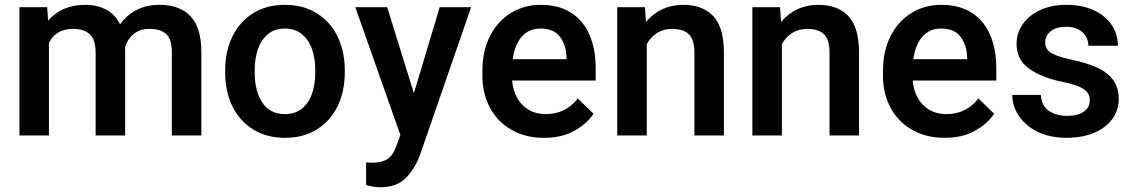

<svg xmlns="http://www.w3.org/2000/svg" viewBox="-20 -558 4671 791"><path d="M809.6 -341.8V0H688V-342.3Q688 -396.5 664.8 -417.7Q641.6 -439 595.2 -439Q557.1 -439 531.5 -418.5Q505.9 -397.9 495.1 -363.3L495.6 -352.1V0H374V-340.8Q374 -394 350.3 -416.5Q326.7 -439 280.8 -439Q210.9 -439 181.6 -381.8V0H60.1V-528.3H174.3L178.2 -472.7Q205.1 -504.4 243.4 -521.2Q281.7 -538.1 330.6 -538.1Q380.4 -538.1 417.5 -518.3Q454.6 -498.5 474.6 -457.5Q501.5 -495.6 542.5 -516.8Q583.5 -538.1 636.7 -538.1Q720.7 -538.1 765.1 -491Q809.6 -443.8 809.6 -341.8Z M1153.3 -538.1Q1229.5 -538.1 1285.4 -503.2Q1341.3 -468.3 1370.8 -407.2Q1400.4 -346.2 1400.4 -269V-258.8Q1400.4 -181.6 1370.8 -120.6Q1341.3 -59.6 1285.6 -24.9Q1230 9.8 1154.3 9.8Q1078.6 9.8 1022.7 -24.9Q966.8 -59.6 937.3 -120.6Q907.7 -181.6 907.7 -258.8V-269Q907.7 -346.2 937.3 -407.2Q966.8 -468.3 1022.5 -503.2Q1078.1 -538.1 1153.3 -538.1ZM1154.3 -87.9Q1195.8 -87.9 1223.9 -110.6Q1252 -133.3 1265.4 -171.9Q1278.8 -210.4 1278.8 -258.8V-269Q1278.8 -316.9 1265.4 -355.7Q1252 -394.5 1223.6 -417.5Q1195.3 -440.4 1153.3 -440.4Q1111.8 -440.4 1084 -417.5Q1056.2 -394.5 1042.7 -355.7Q1029.3 -316.9 1029.3 -269V-258.8Q1029.3 -183.6 1060.5 -135.7Q1091.8 -87.9 1154.3 -87.9Z M1920.9 -528.3 1710.4 80.1Q1690.4 134.8 1653.1 174.1Q1615.7 213.4 1546.4 213.4Q1522.5 213.4 1488.3 204.6V111.3L1510.7 112.3Q1554.2 112.3 1576.9 96.9Q1599.6 81.5 1612.8 43L1629.4 -2L1443.8 -528.3H1575.2L1685.1 -173.8L1791.5 -528.3Z M2434.1 -226.1H2089.8Q2093.3 -185.5 2110.8 -154.3Q2128.4 -123 2158.4 -105.5Q2188.5 -87.9 2228.5 -87.9Q2310.5 -87.9 2360.4 -152.3L2425.3 -89.4Q2396.5 -46.9 2345.2 -18.6Q2293.9 9.8 2221.2 9.8Q2144 9.8 2086.4 -23.7Q2028.8 -57.1 1998 -115.2Q1967.3 -173.3 1967.3 -245.6V-265.6Q1967.3 -347.2 1998.5 -408.9Q2029.8 -470.7 2084.5 -504.4Q2139.2 -538.1 2207.5 -538.1Q2282.2 -538.1 2333 -505.4Q2383.8 -472.7 2408.9 -413.8Q2434.1 -355 2434.1 -277.3ZM2314 -323.2Q2311.5 -374.5 2286.1 -407.5Q2260.7 -440.4 2207 -440.4Q2159.2 -440.4 2129.9 -407.2Q2100.6 -374 2092.3 -314H2314Z M2962.4 -340.8V0H2840.8V-341.8Q2840.8 -394.5 2818.1 -416.7Q2795.4 -439 2748.5 -439Q2714.4 -439 2687.5 -422.4Q2660.6 -405.8 2644.5 -376V0H2522.9V-528.3H2637.2L2641.1 -467.3Q2669.4 -501.5 2708.5 -519.8Q2747.6 -538.1 2794.4 -538.1Q2875 -538.1 2918.7 -491.5Q2962.4 -444.8 2962.4 -340.8Z M3519 -340.8V0H3397.5V-341.8Q3397.5 -394.5 3374.8 -416.7Q3352.1 -439 3305.2 -439Q3271 -439 3244.1 -422.4Q3217.3 -405.8 3201.2 -376V0H3079.6V-528.3H3193.8L3197.8 -467.3Q3226.1 -501.5 3265.1 -519.8Q3304.2 -538.1 3351.1 -538.1Q3431.6 -538.1 3475.3 -491.5Q3519 -444.8 3519 -340.8Z M4084.5 -226.1H3740.2Q3743.7 -185.5 3761.2 -154.3Q3778.8 -123 3808.8 -105.5Q3838.9 -87.9 3878.9 -87.9Q3960.9 -87.9 4010.7 -152.3L4075.7 -89.4Q4046.9 -46.9 3995.6 -18.6Q3944.3 9.8 3871.6 9.8Q3794.4 9.8 3736.8 -23.7Q3679.2 -57.1 3648.4 -115.2Q3617.7 -173.3 3617.7 -245.6V-265.6Q3617.7 -347.2 3648.9 -408.9Q3680.2 -470.7 3734.9 -504.4Q3789.6 -538.1 3857.9 -538.1Q3932.6 -538.1 3983.4 -505.4Q4034.2 -472.7 4059.3 -413.8Q4084.5 -355 4084.5 -277.3ZM3964.4 -323.2Q3961.9 -374.5 3936.5 -407.5Q3911.1 -440.4 3857.4 -440.4Q3809.6 -440.4 3780.3 -407.2Q3751 -374 3742.7 -314H3964.4Z M4168 -377.4Q4168 -420.9 4193.1 -457.8Q4218.3 -494.6 4264.9 -516.4Q4311.5 -538.1 4372.6 -538.1Q4437.5 -538.1 4485.6 -516.1Q4533.7 -494.1 4559.6 -455.8Q4585.4 -417.5 4585.4 -369.6H4463.9Q4463.9 -390.6 4453.4 -408.4Q4442.9 -426.3 4422.4 -437Q4401.9 -447.8 4372.6 -447.8Q4331.1 -447.8 4308.6 -429.2Q4286.1 -410.6 4286.1 -382.8Q4286.1 -365.2 4295.7 -353Q4305.2 -340.8 4328.6 -331.1Q4352.1 -321.3 4393.6 -312.5Q4458 -298.8 4500.5 -279.3Q4543 -259.8 4565.9 -228.5Q4588.9 -197.3 4588.9 -150.4Q4588.9 -104 4562.3 -67.4Q4535.6 -30.8 4486.8 -10.5Q4438 9.8 4374 9.8Q4304.7 9.8 4253.9 -15.6Q4203.1 -41 4176.8 -81.5Q4150.4 -122.1 4150.4 -167H4268.1Q4270 -122.6 4301 -101.6Q4332 -80.6 4376 -80.6Q4420.4 -80.6 4445.1 -97.9Q4469.7 -115.2 4469.7 -144Q4469.7 -162.6 4460.9 -175.8Q4452.1 -189 4427.5 -200.2Q4402.8 -211.4 4357.4 -220.7Q4266.6 -239.7 4217.3 -276.9Q4168 -314 4168 -377.4Z"/></svg>

Font: Heebo Medium
Style: Regular
Weight: 500
Designer: Oded Ezer
Foundry: Meir Sadan
Version: Version 2.001; ttfautohint (v1.5.14-ce02) -l 8 -r 50 -G 200 